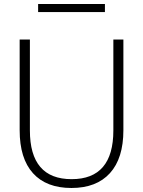

<svg xmlns="http://www.w3.org/2000/svg" viewBox="-20 -927 713 957"><path d="M170 -867V-907H503V-867ZM545 -730H595V-278Q595 -138 528 -64Q461 10 336 10Q211 10 144.5 -63.5Q78 -137 78 -278V-730H129V-277Q129 -34 337 -34Q545 -34 545 -277Z"/></svg>

Font: Mplus 1p Light
Style: Regular
Weight: 300
Version: Version 1.061